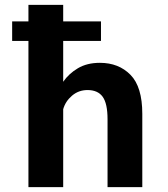

<svg xmlns="http://www.w3.org/2000/svg" viewBox="-20 -770 690 790"><path d="M97 0V-601.5H30V-682H97V-750H240V-682H395.5V-601.5H240V-433.5Q263 -467 300.5 -489.2Q338 -511.5 391 -511.5Q468.5 -511.5 517 -462Q565.5 -412.5 565.5 -301.5V0H422.5V-279Q422.5 -344 402.5 -371.8Q382.5 -399.5 340 -399.5Q303.5 -399.5 276.2 -376.2Q249 -353 240 -320.5V0Z"/></svg>

Font: Trispace SemiBold
Style: Regular
Weight: 600
Designer: Tyler Finck
Foundry: Etcetera Type Company
Version: Version 1.210; ttfautohint (v1.8.3)